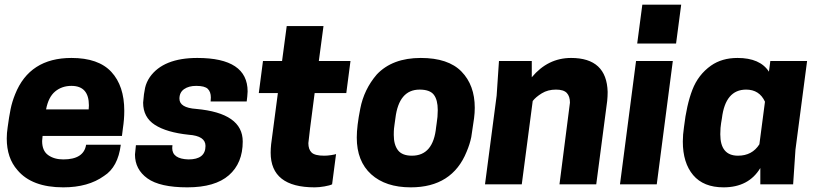

<svg xmlns="http://www.w3.org/2000/svg" viewBox="-20 -792 3513 825"><path d="M252 13Q117 13 55 -61Q9 -113 9 -197Q9 -220 13 -246Q19 -291 25.5 -323Q32 -355 45 -387Q107 -543 287 -543Q403 -543 458.5 -483Q514 -423 514 -316Q514 -279 508 -240L504 -208H163L161 -186Q161 -144 187 -125.5Q213 -107 252 -107Q340 -107 350 -170H499Q487 -74 427 -36Q359 13 252 13ZM361 -322 362 -339Q362 -423 287 -423Q246 -423 217 -399Q188 -375 178 -322Z M785 13Q667 13 613.5 -25.5Q560 -64 560 -128L564 -168H721L720 -156Q720 -109 790 -107Q863 -107 863 -165Q863 -208 791 -213Q696 -223 645.5 -255.5Q595 -288 595 -351Q598 -391 603.5 -415Q609 -439 624 -461Q682 -543 828 -543Q1044 -543 1044 -399Q1043 -377 1040 -356H885L886 -373Q886 -397 873 -410Q860 -423 823 -423Q791 -423 771 -409Q751 -395 751 -368Q751 -329 823 -324Q1023 -306 1023 -184Q1023 -91 963.5 -39Q904 13 785 13Z M1332 13Q1143 13 1143 -136Q1143 -153 1145 -172L1174 -392H1092L1110 -530H1192L1212 -680H1370L1350 -530H1486L1468 -392H1332Q1306 -195 1305 -177Q1305 -150 1319 -136.5Q1333 -123 1373 -123Q1387 -123 1403 -125.5Q1419 -128 1424 -130L1407 0Q1397 5 1374 9Q1351 13 1332 13Z M1750 -123Q1842 -123 1854 -246L1856 -260Q1861 -290 1861 -319Q1861 -363 1844 -385Q1827 -407 1783 -407Q1694 -407 1679 -284Q1677 -269 1675.5 -259Q1674 -249 1673 -239.5Q1672 -230 1672 -212Q1672 -170 1690 -146.5Q1708 -123 1750 -123ZM1745 13Q1637 13 1575 -43Q1513 -99 1513 -201Q1513 -250 1528 -325Q1544 -408 1599 -472Q1666 -543 1788 -543Q1906 -543 1963 -484.5Q2020 -426 2020 -329Q2020 -307 2017 -284L2005 -203Q1999 -173 1985 -140Q1923 13 1745 13Z M2542 0H2384L2429 -351Q2429 -378 2415.5 -392.5Q2402 -407 2369 -407Q2334 -407 2308 -391Q2282 -375 2269 -358L2222 0H2064L2114 -381L2124 -530H2265V-460Q2334 -543 2434 -543Q2587 -543 2591 -397Q2591 -378 2589 -358Z M2802 0H2644L2713 -530H2871ZM2885 -605H2718L2740 -772H2907Z M3448 -530H3290ZM3089 13Q3003 13 2958.5 -39.5Q2914 -92 2914 -184Q2914 -213 2919 -246Q2930 -341 2955 -406Q2980 -471 3035 -510Q3082 -543 3149 -543Q3246 -543 3284 -484L3290 -530H3448L3398 -149L3388 0H3247V-70Q3197 13 3089 13ZM3151 -123Q3212 -123 3243 -172L3267 -355Q3243 -407 3186 -407Q3097 -407 3082 -284Q3080 -273 3078.5 -263Q3077 -253 3076 -242.5Q3075 -232 3075 -215Q3075 -123 3151 -123Z"/></svg>

Font: Tanohe Sans
Style: Bold Italic
Weight: 700
Designer: Village Type and Design LLC & Cristiano Sobral
Foundry: Cooper Hewitt Smithsonian Design Museum
Version: Version 1.00;September 29, 2021;FontCreator 13.0.0.2655 64-b